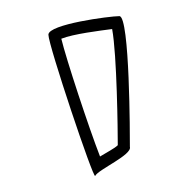

<svg xmlns="http://www.w3.org/2000/svg" viewBox="-20 -800 238 238"><path d="M40 -757C40 -744 96 -577 98 -582C102 -590 144 -608 141 -618C141 -630 141 -780 128 -780C116 -780 40 -770 40 -757ZM56 -752C71 -758 104 -762 119 -764C125 -732 126 -637 126 -620C122 -616 112 -611 104 -606C90 -642 62 -727 56 -752Z"/></svg>

Font: Ampere
Style: OuLn
Weight: 400
Version: Version 1